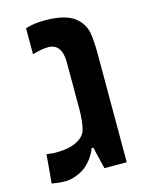

<svg xmlns="http://www.w3.org/2000/svg" viewBox="-102 -703 588 776"><g transform="rotate(-15 192.0 -315.0)"><path d="M74.7 10.3Q61 10.3 47.1 8.8Q33.2 7.3 18.1 4.9L28.8 -115.7Q31.2 -114.7 44.2 -113.3Q57.1 -111.8 66.4 -111.8Q124 -111.8 156.5 -129.2Q189 -146.5 195.8 -174.8Q199.7 -191.4 201.9 -211.4Q204.1 -231.4 204.1 -256.8V-452.6Q204.1 -491.2 189.7 -511.2Q175.3 -531.2 147 -531.2Q131.8 -531.2 115.5 -528.1Q99.1 -524.9 80.6 -519.5V-628.4Q115.2 -639.6 161.1 -639.6Q209.5 -639.6 243.2 -629.9Q276.9 -620.1 296.4 -600.1Q322.8 -573.7 328.1 -538.6Q333.5 -503.4 333.5 -452.6V0H240.2L218.3 -91.8H210.9Q207.5 -79.1 195.3 -60.1Q183.1 -41 166.5 -25.9Q152.3 -12.2 125.7 -1Q99.1 10.3 74.7 10.3Z"/></g></svg>

Font: Open Sans Condensed
Style: Regular
Weight: 400
Width: 3
Designer: Monotype Design Team
Foundry: Monotype Imaging Inc.
Version: Version 3.000